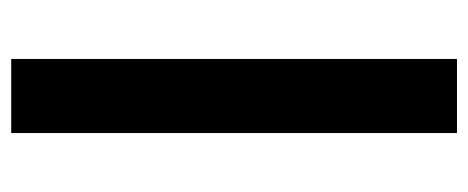

<svg xmlns="http://www.w3.org/2000/svg" viewBox="-266 -380 834 342"><g transform="rotate(90 151.0 -209.0)"><path d="M85 188V-606H217V188Z"/></g></svg>

Font: Noto Sans Hebrew Droid
Style: Regular
Weight: 400
Designer: Monotype Design Team
Foundry: Monotype Imaging Inc.
Version: Version 1.100